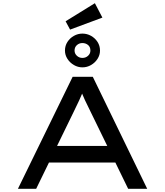

<svg xmlns="http://www.w3.org/2000/svg" viewBox="-20 -1180 1032 1200"><path d="M92 0 434 -700H560L900 0H781L546 -482Q537 -501 528 -519Q519 -537 510.5 -555Q502 -573 494 -593Q486 -613 478 -637L510 -638Q501 -614 492.5 -593Q484 -572 475 -553Q466 -534 457 -515.5Q448 -497 439 -478L206 0ZM241 -164 284 -268H699L716 -164ZM495 -759Q467 -759 442 -773.5Q417 -788 401.5 -812Q386 -836 386 -864Q386 -894 401.5 -918Q417 -942 442 -956Q467 -970 495 -970Q524 -970 549 -956Q574 -942 589.5 -918Q605 -894 605 -864Q605 -836 589.5 -812Q574 -788 549 -773.5Q524 -759 495 -759ZM495 -818Q516 -818 530.5 -831.5Q545 -845 545 -864Q545 -887 530 -899Q515 -911 495 -911Q475 -911 460.5 -898Q446 -885 446 -864Q446 -845 460.5 -831.5Q475 -818 495 -818ZM418 -995 390 -1047 573 -1160 620 -1070Z"/></svg>

Font: Lexend Zetta
Style: Regular
Weight: 400
Designer: Bonnie Shaver-Troup, Thomas Jockin
Foundry: Lexend
Version: Version 1.007